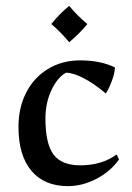

<svg xmlns="http://www.w3.org/2000/svg" viewBox="-20 -624 452 655"><path d="M43 -191Q43 -257 69.5 -308.5Q96 -360 144 -389Q192 -418 253 -418Q323 -418 372 -394Q372 -377 362.5 -350.5Q353 -324 341 -305Q301 -339 265 -357.5Q229 -376 205 -376Q175 -359 155 -315.5Q135 -272 135 -220Q135 -134 162.5 -97Q190 -60 254 -60Q327 -60 378 -97L386 -80Q357 -39 309 -14Q261 11 212 11Q131 11 87 -41.5Q43 -94 43 -191ZM155 -542Q185 -579 216 -604Q244 -570 278 -542Q250 -508 216 -480Q189 -513 155 -542Z"/></svg>

Font: Mirza
Style: Regular
Weight: 400
Designer: Arabic design by Kourosh Beigpour, Latin design by Eduardo Tunni, engineering by Lasse Fister
Version: Version 1.000